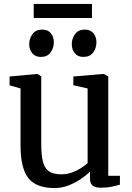

<svg xmlns="http://www.w3.org/2000/svg" viewBox="-20 -942 669 973"><path d="M491.1 9.3Q463.5 9.3 449.7 -1.2Q435.9 -11.7 435.9 -38.2V-72.3Q417.3 -53.6 388.8 -34.3Q360.3 -15.1 326.4 -2Q292.5 11 256.9 11Q163.2 11 123.6 -39.6Q84.1 -90.3 84.1 -204.3V-493.7L28.6 -509.5V-554.3L168.9 -567.3H169.9L189 -554.7V-211.7Q189 -156.8 197.4 -123.2Q205.9 -89.5 227.9 -74.1Q250 -58.6 290.8 -58.6Q320.2 -58.6 345.4 -68Q370.6 -77.3 390.7 -90.4Q410.8 -103.4 424 -115.2V-493.7L351.7 -510.1V-554.3L503.8 -567.3H505.3L528.6 -554.7V-51.2H588L587.3 -5.7Q570.2 -1.5 546.3 3.9Q522.3 9.3 491.1 9.3ZM186.2 -653.6Q158.2 -653.6 143.1 -672.6Q128 -691.5 128 -717.9Q128 -746.7 144.6 -769.4Q161.3 -792 193.7 -792H194.7Q223 -792 238 -773.1Q252.9 -754.1 252.9 -727.7Q252.9 -698.9 236.5 -676.3Q220.1 -653.6 187.2 -653.6ZM401.9 -653.6Q374 -653.6 358.9 -672.6Q343.7 -691.5 343.7 -717.9Q343.7 -746.7 360.4 -769.4Q377.1 -792 409.5 -792H410.5Q438.8 -792 453.8 -773.1Q468.7 -754.1 468.7 -727.7Q468.7 -698.9 452.3 -676.3Q435.9 -653.6 402.9 -653.6ZM446 -922V-850.9H150.8V-922Z"/></svg>

Font: Merriweather Light
Style: Regular
Weight: 300
Designer: Eben Sorkin
Foundry: Eben Sorkin
Version: Version 2.100